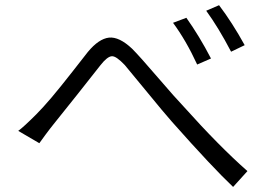

<svg xmlns="http://www.w3.org/2000/svg" viewBox="-20 -739 1060 746"><path d="M652.3 -650.4C685.5 -605.5 716.8 -551.8 746.1 -488.3L799.8 -511.7C769.5 -570.3 737.3 -623 704.1 -669.9ZM781.2 -697.3C812.5 -654.3 844.7 -601.6 877.9 -538.1L930.7 -563.5C898.4 -622.1 865.2 -673.8 831.1 -718.8ZM132.8 -182.6C134.8 -185.5 142.6 -196.3 156.2 -214.8C169.9 -233.4 180.7 -247.1 188.5 -256.8C206.1 -278.3 237.3 -317.4 282.2 -374C327.1 -430.7 356.4 -467.8 370.1 -485.4C387.7 -507.8 402.3 -519.5 414.1 -520.5C425.8 -521.5 442.4 -509.8 464.8 -486.3C479.5 -468.8 508.8 -433.6 551.8 -380.9C594.7 -328.1 627 -290 648.4 -265.6C753.9 -146.5 833 -62.5 885.7 -12.7L941.4 -74.2C867.2 -139.6 785.2 -222.7 694.3 -324.2C673.8 -345.7 639.6 -383.8 592.8 -438.5C545.9 -493.2 512.7 -530.3 493.2 -549.8C460 -581.1 429.7 -595.7 403.3 -592.8C377 -589.8 349.6 -571.3 321.3 -537.1C313.5 -527.3 293.9 -502 261.7 -460.9C229.5 -419.9 202.1 -385.7 179.7 -359.4C157.2 -333 137.7 -311.5 121.1 -294.9C87.9 -261.7 64.5 -240.2 50.8 -230.5Z"/></svg>

Font: Gen Shin Gothic P Normal
Style: Regular
Weight: 300
Designer: [Source Han Sans]
Ryoko NISHIZUKA  (kana & ideographs); Paul D. Hunt (Latin, Greek & Cyrillic); Wenlong ZHANG  (bopomofo
Version: Version 1.002.20150607